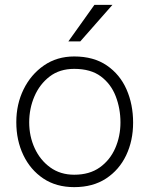

<svg xmlns="http://www.w3.org/2000/svg" viewBox="-20 -763 614 789"><path d="M310 -593H261L368 -743H442ZM285 6Q211 6 158 -29.5Q105 -65 76 -125.5Q47 -186 47 -261Q47 -335 77 -396Q107 -457 160.5 -494Q214 -531 285 -531Q365 -531 419 -494Q473 -457 500 -395.5Q527 -334 527 -259Q527 -185 498.5 -125Q470 -65 416 -29.5Q362 6 285 6ZM285 -45Q348 -45 390 -75Q432 -105 453.5 -154Q475 -203 475 -260Q475 -317 455.5 -367.5Q436 -418 394.5 -449Q353 -480 285 -480Q225 -480 184 -448.5Q143 -417 121.5 -367Q100 -317 100 -260Q100 -203 122.5 -154Q145 -105 186.5 -75Q228 -45 285 -45Z"/></svg>

Font: LXGW 975 Gothic SC 200W
Style: Regular
Weight: 200
Version: Version 2.01;February 25, 2021